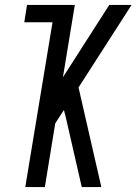

<svg xmlns="http://www.w3.org/2000/svg" viewBox="-20 -755 551 775"><path d="M82 0 192 -665H78L89 -735H282L234 -443L421 -735H511L297 -402L389 0H310L245 -284L238 -311L203 -257L161 0Z"/></svg>

Font: Iosevka SS04 Oblique
Style: Regular
Weight: 400
Italic angle: -9°
Monospace: yes
Designer: Belleve Invis
Foundry: Belleve Invis
Version: Version 19.0.0; ttfautohint (v1.8.4)